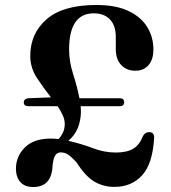

<svg xmlns="http://www.w3.org/2000/svg" viewBox="-20 -737 686 771"><path d="M44 -59.5Q44 -109 79.8 -144.8Q115.5 -180.5 183 -180.5Q198.5 -180.5 215 -178.5Q240 -205 240 -239Q240 -256.5 232 -274.2Q224 -292 211.5 -310.5H95Q75.5 -310.5 75.5 -325.5Q75.5 -341 94.5 -342.5L184.5 -346Q155.5 -383 128.5 -423.8Q101.5 -464.5 101.5 -512.5Q101.5 -602.5 167.2 -659.8Q233 -717 367 -717Q445.5 -717 496.2 -692.8Q547 -668.5 571.5 -628Q596 -587.5 596 -538.5Q596 -498.5 576.8 -475.8Q557.5 -453 523 -453Q488.5 -453 466.8 -475.8Q445 -498.5 445 -540V-588Q445 -634.5 421.5 -659Q398 -683.5 356.5 -683.5Q257.5 -683.5 257.5 -538Q257.5 -490 273.5 -440.2Q289.5 -390.5 299 -342.5H460.5Q478.5 -342.5 478.5 -326.5Q478.5 -310.5 460.5 -310.5H304Q305 -298.5 305 -288Q304.5 -254.5 293 -224.5Q281.5 -194.5 254.5 -171.5Q305.5 -160 352.2 -142.2Q399 -124.5 445 -124.5Q490 -124.5 515.2 -140Q540.5 -155.5 554 -190.5Q563 -207 580.5 -206.5Q600 -205 599 -183.5Q593 -79 550.5 -32.8Q508 13.5 439.5 13.5Q394.5 13.5 358.5 -8Q322.5 -29.5 287 -85.5Q267 -107 253.8 -116Q240.5 -125 223.5 -125Q209 -125 201.2 -112Q193.5 -99 191 -70Q187 14 113 14Q79 14 61.5 -6.2Q44 -26.5 44 -59.5Z"/></svg>

Font: Fraunces 9pt S000 SemiBold
Style: Regular
Weight: 600
Version: Version 1.000; ttfautohint (v1.8.3)